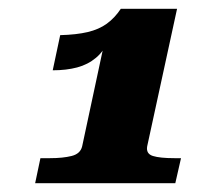

<svg xmlns="http://www.w3.org/2000/svg" viewBox="-20 -786 461 437"><path d="M315 -453Q312 -436 328 -431Q344 -426 377 -426H392L379 -369H60L72 -426H94Q123 -426 143 -431Q163 -436 167 -453L219 -696Q225 -701 227 -702.5Q229 -704 230 -703.5Q231 -703 230 -699Q217 -670 198.5 -654.5Q180 -639 155.5 -632.5Q131 -626 100 -626L117 -706Q154 -707 179.5 -713Q205 -719 223 -732Q241 -745 255 -766H383Z"/></svg>

Font: Roboto Serif 20pt ExtraBold
Style: Italic
Weight: 800
Italic angle: -10°
Version: Version 1.007